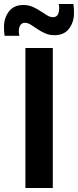

<svg xmlns="http://www.w3.org/2000/svg" viewBox="-66 -940 390 960"><path d="M61 0V-700H198V0ZM-43 -761Q-45 -773 -45.5 -784.5Q-46 -796 -46 -806Q-46 -850 -21.5 -882.5Q3 -915 51 -915Q77 -915 98 -905.5Q119 -896 137 -884Q155 -872 170 -863Q185 -854 200 -854Q209 -854 216 -859Q223 -864 226.5 -874.5Q230 -885 230 -900Q230 -905 229.5 -910.5Q229 -916 227 -920H301Q303 -908 303.5 -897Q304 -886 304 -875Q304 -830 279.5 -797Q255 -764 206 -764Q181 -764 159.5 -773.5Q138 -783 120.5 -795Q103 -807 88 -816.5Q73 -826 58 -826Q44 -826 36 -814.5Q28 -803 28 -781Q28 -776 29 -771Q30 -766 31 -761Z"/></svg>

Font: Georama ExtraCondensed Thin SemiBold
Style: Regular
Weight: 600
Version: Version 1.001